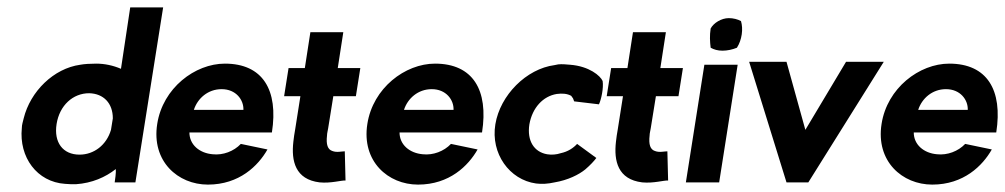

<svg xmlns="http://www.w3.org/2000/svg" viewBox="-20 -493 2717 519"><path d="M39 -147C31 -68 80 -1 156 4C166 5 176 5 185 5C229 2 265 -14 293 -36C294 -28 291 -5 290 0H346L421 -473H332L307 -307C286 -316 263 -321 240 -321C224 -321 208 -320 197 -318C125 -308 62 -246 44 -173C42 -164 39 -156 39 -147ZM133 -158C141 -208 177 -241 221 -241C260 -240 285 -214 285 -173L280 -142C268 -101 234 -75 195 -75C150 -75 125 -108 133 -158Z M405 -158C389 -57 461 6 542 6C627 6 678 -45 703 -89L631 -104C612 -84 583 -73 555 -76C519 -79 492 -102 492 -135H715C733 -250 690 -321 588 -321C507 -321 420 -255 405 -158ZM504 -196C514 -227 542 -252 579 -252C618 -252 639 -223 638 -196Z M748 -233H792L778 -144C776 -132 774 -121 773 -110C767 -58 778 -8 844 0C875 3 903 -6 914 -5L912 -84C904 -84 890 -80 878 -85C866 -89 861 -102 864 -127C864 -133 866 -139 867 -146L881 -233H942L954 -309H893L908 -406H819L804 -309H760Z M973 -158C957 -57 1029 6 1110 6C1195 6 1246 -45 1271 -89L1199 -104C1180 -84 1151 -73 1123 -76C1087 -79 1060 -102 1060 -135H1283C1301 -250 1258 -321 1156 -321C1075 -321 988 -255 973 -158ZM1072 -196C1082 -227 1110 -252 1147 -252C1186 -252 1207 -223 1206 -196Z M1319 -157C1306 -78 1357 -7 1429 3C1445 5 1461 4 1479 0C1515 -6 1545 -21 1562 -35C1576 -47 1586 -58 1592 -66L1540 -104C1530 -93 1515 -83 1496 -79C1484 -75 1471 -74 1459 -76C1424 -82 1404 -112 1411 -157C1419 -202 1448 -233 1485 -239C1500 -241 1513 -240 1524 -234C1526 -232 1527 -229 1529 -227L1532 -219L1599 -211C1605 -223 1612 -255 1609 -274C1603 -288 1573 -314 1521 -318C1510 -319 1499 -320 1489 -319L1479 -317C1403 -307 1332 -236 1319 -157Z M1620 -233H1664L1650 -144C1648 -132 1646 -121 1645 -110C1639 -58 1650 -8 1716 0C1747 3 1775 -6 1786 -5L1784 -84C1776 -84 1762 -80 1750 -85C1738 -89 1733 -102 1736 -127C1736 -133 1738 -139 1739 -146L1753 -233H1814L1826 -309H1765L1780 -406H1691L1676 -309H1632Z M1834 0H1924L1974 -318H1884ZM1901 -416C1898 -397 1899 -380 1901 -364C1910 -359 1920 -356 1933 -356C1946 -356 1960 -359 1972 -364C1979 -375 1983 -387 1985 -400C1987 -413 1986 -426 1983 -436C1974 -441 1962 -444 1950 -444C1930 -444 1909 -431 1901 -416Z M2005 -326 2106 0H2165L2369 -326H2267L2157 -142L2106 -326Z M2363 -158C2347 -57 2419 6 2500 6C2585 6 2636 -45 2661 -89L2589 -104C2570 -84 2541 -73 2513 -76C2477 -79 2450 -102 2450 -135H2673C2691 -250 2648 -321 2546 -321C2465 -321 2378 -255 2363 -158ZM2462 -196C2472 -227 2500 -252 2537 -252C2576 -252 2597 -223 2596 -196Z"/></svg>

Font: Rabbid Highway Sign II Hop
Style: Obl
Weight: 400
Foundry: Cannot Into Space Fonts
Version: Version 0.277